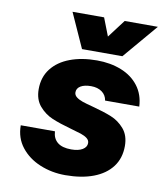

<svg xmlns="http://www.w3.org/2000/svg" viewBox="-88 -861 825 946"><g transform="rotate(10 325.0 -387.5)"><path d="M44 -192H215Q217 -156 240.5 -137Q264 -118 309 -118Q345 -118 365.5 -130.5Q386 -143 386 -163Q386 -177 374 -186.5Q362 -196 342.5 -202.5Q323 -209 290 -218Q232 -234 194 -250Q156 -266 128 -298.5Q100 -331 100 -383Q100 -443 133 -485.5Q166 -528 224.5 -550Q283 -572 359 -572Q426 -572 480.5 -550.5Q535 -529 567.5 -486.5Q600 -444 603 -384H432Q428 -411 406.5 -426.5Q385 -442 352 -442Q319 -442 300 -430.5Q281 -419 281 -399Q281 -385 293 -375.5Q305 -366 323.5 -359.5Q342 -353 377 -344Q434 -329 472.5 -313.5Q511 -298 539 -265.5Q567 -233 567 -180Q567 -119 534.5 -76Q502 -33 442.5 -10.5Q383 12 302 12Q234 12 175 -12.5Q116 -37 80 -83Q44 -129 44 -192ZM356 -787 391 -697 459 -787H625L478 -614H276L198 -787Z"/></g></svg>

Font: Azeret Mono ExtraBold
Style: Italic
Weight: 800
Italic angle: -12°
Designer: Martin Vácha
Foundry: Displaay
Version: Version 1.000; Glyphs 3.0.3, build 3074